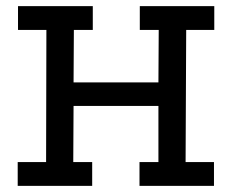

<svg xmlns="http://www.w3.org/2000/svg" viewBox="-20 -609 760 629"><path d="M39 -589H284V-511H222L221 -339H499L500 -511H438V-589H682V-511H590L588 -78H681V0H437V-78H499V-262H221L220 -78H282V0H38V-78H131L132 -511H39Z"/></svg>

Font: Podkova Medium
Style: Regular
Weight: 500
Designer: Ilya Yudin
Foundry: Cyreal (www.cyreal.org)
Version: Version 2.103